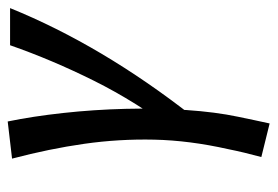

<svg xmlns="http://www.w3.org/2000/svg" viewBox="-128 -336 703 486"><g transform="rotate(-90 223.0 -92.5)"><path d="M172 44 130 6Q209 -99 262 -205.5Q315 -312 352 -418H446Q399 -302 330.5 -186.5Q262 -71 172 44ZM154 239 69 218Q75 196 80 175Q85 154 89 134Q111 36 113 -53Q115 -142 102.5 -230Q90 -318 65 -413L159 -424Q172 -361 180.5 -283.5Q189 -206 191 -126Q193 -46 188 28Q183 102 171 159Q166 183 162 202Q158 221 154 239Z"/></g></svg>

Font: Ysabeau Office SemiBold
Style: Italic
Weight: 600
Italic angle: -12°
Designer: Christian Thalmann (Catharsis Fonts)
Version: Version 2.001;gftools[0.9.30]; featfreeze: tnum,lnum,ss02